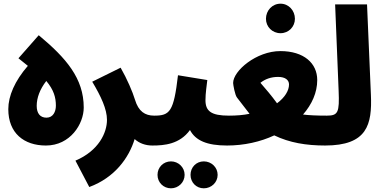

<svg xmlns="http://www.w3.org/2000/svg" viewBox="-20 -784 2082 1041"><path d="M229 5C361 5 434 -112 434 -201C434 -359 339 -469 190 -593L80 -468L131 -427C60 -345 25 -264 25 -192C25 -62 110 5 229 5ZM232 -146C198 -146 179 -169 179 -210C179 -253 196 -300 231 -345C272 -296 283 -255 283 -211C283 -179 268 -146 232 -146Z M464 230C602 179 679 72 710 -30C735 -7 769 5 806 5C858 5 891 -27 891 -78C891 -120 865 -157 816 -157C766 -157 731 -180 712 -243C699 -286 669 -356 634 -417L480 -341C528 -261 560 -192 560 -134C560 -65 516 33 389 87Z M1085 237C1126 237 1160 205 1160 164C1160 123 1126 91 1085 91C1044 91 1013 123 1013 164C1013 205 1044 237 1085 237ZM907 237C947 237 981 205 981 164C981 123 947 91 907 91C866 91 834 123 834 164C834 205 866 237 907 237Z M806 5C871 5 954 -2 1010 -79C1040 -22 1102 5 1211 5C1263 5 1296 -27 1296 -78C1296 -120 1270 -157 1221 -157C1124 -157 1094 -182 1094 -241C1094 -279 1101 -322 1104 -350L945 -376C922 -178 901 -157 816 -157Z M1501 -604C1545 -604 1579 -639 1579 -682C1579 -727 1545 -764 1501 -764C1456 -764 1422 -727 1422 -682C1422 -639 1456 -604 1501 -604Z M1211 5C1303 5 1392 -15 1467 -50C1550 -10 1640 5 1744 5C1792 5 1827 -28 1827 -76C1827 -121 1800 -157 1754 -157C1697 -157 1655 -159 1623 -163C1671 -218 1700 -282 1700 -350C1700 -441 1628 -507 1500 -507C1370 -507 1244 -400 1244 -334C1244 -325 1254 -268 1265 -255C1286 -227 1307 -201 1333 -167C1300 -160 1262 -157 1221 -157ZM1392 -335C1417 -355 1449 -367 1488 -367C1527 -367 1547 -350 1547 -326C1547 -293 1525 -256 1482 -224C1451 -267 1423 -299 1392 -335Z M1742 5C1971 5 1998 -108 1991 -270L1970 -760H1797L1816 -292C1821 -174 1813 -157 1752 -157Z"/></svg>

Font: Noto Sans Arabic ExtCond Blk
Style: Regular
Weight: 900
Width: 2
Designer: Monotype Design Team, Nadine Chahine, Nizar Qandah and Khaled Hosny
Foundry: Monotype Imaging Inc.
Version: Version 2.012